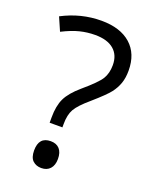

<svg xmlns="http://www.w3.org/2000/svg" viewBox="-139 -801 707 891"><g transform="rotate(20 214.5 -355.0)"><path d="M141.1 -196.8V-223.1Q141.1 -280.3 158.7 -317.1Q176.3 -354 224.1 -395Q290.5 -451.2 307.9 -479.5Q325.2 -507.8 325.2 -547.9Q325.2 -597.7 293.2 -624.8Q261.2 -651.9 201.2 -651.9Q162.6 -651.9 126 -642.8Q89.4 -633.8 42 -609.9L13.2 -675.8Q105.5 -724.1 206.1 -724.1Q299.3 -724.1 351.1 -678.2Q402.8 -632.3 402.8 -548.8Q402.8 -513.2 393.3 -486.1Q383.8 -459 365.2 -434.8Q346.7 -410.6 285.2 -356.9Q235.8 -314.9 220 -287.1Q204.1 -259.3 204.1 -212.9V-196.8ZM117.2 -51.8Q117.2 -118.2 175.8 -118.2Q204.1 -118.2 219.5 -101.1Q234.9 -84 234.9 -51.8Q234.9 -20.5 219.2 -3.2Q203.6 14.2 175.8 14.2Q150.4 14.2 133.8 -1.2Q117.2 -16.6 117.2 -51.8Z"/></g></svg>

Font: f01947593
Style: Regular
Weight: 400
Foundry: Ascender Corporation
Version: Version 1.10